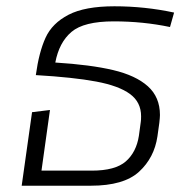

<svg xmlns="http://www.w3.org/2000/svg" viewBox="-20 -591 618 611"><path d="M156 -392Q268 -385 340 -368Q412 -351 450.5 -316.5Q489 -282 489 -225Q489 -218 487 -200L481 -157Q471 -89 422.5 -44.5Q374 0 269 0H49L50 -7L82 -234L139 -241L112 -48H272Q347 -48 380.5 -77.5Q414 -107 422 -159L428 -203Q429 -209 429 -221Q429 -266 393.5 -292Q358 -318 286 -331.5Q214 -345 94 -352Q104 -425 125 -471Q146 -517 198 -544Q250 -571 344 -571Q441 -571 534 -551L521 -505Q435 -523 342 -523Q247 -523 207.5 -489.5Q168 -456 156 -392Z"/></svg>

Font: FiraGO Light
Style: Italic
Weight: 300
Italic angle: -8°
Designer: bBox Type GmbH
Foundry: bBox Type GmbH
Version: Version 1.001